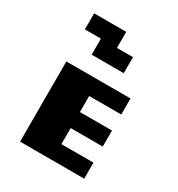

<svg xmlns="http://www.w3.org/2000/svg" viewBox="-227 -1148 1204 1296"><g transform="rotate(30 375.0 -500.0)"><path d="M125 0V-625H625V-500H375V-375H625V-250H375V-125H625V0ZM250 -750V-875H125V-1000H375V-875H500V-750Z"/></g></svg>

Font: Silkscreen
Style: Bold
Weight: 700
Designer: Jason Kottke
Foundry: Jason Kottke
Version: Version 1.001; ttfautohint (v1.8.4.7-5d5b)